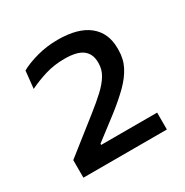

<svg xmlns="http://www.w3.org/2000/svg" viewBox="-94 -787 484 502"><g transform="rotate(-30 148.0 -536.0)"><path d="M20.5 -363V-416L123 -497Q148.5 -517 166.5 -533.8Q184.5 -550.5 194.5 -567Q204.5 -583.5 204.5 -602V-605.5Q204.5 -630.5 187.5 -643.8Q170.5 -657 133 -657Q101.5 -657 74.5 -648.8Q47.5 -640.5 24 -629L29.5 -681.5Q49 -692.5 79.2 -700.8Q109.5 -709 142 -709Q203.5 -709 235.2 -683.5Q267 -658 267 -612V-606.5Q267 -579.5 255.5 -557.2Q244 -535 222.8 -514Q201.5 -493 171.5 -469.5L103.5 -417.5V-404L76.5 -414H272.5V-363Z"/></g></svg>

Font: Anek Telugu Medium
Style: Regular
Weight: 400
Version: Version 1.003